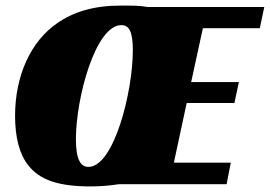

<svg xmlns="http://www.w3.org/2000/svg" viewBox="-20 -660 967 688"><path d="M412 -640C317 -640 244 -618 185 -577C89 -511 34 -387 34 -245C34 -167 50 -107 81 -68C122 -15 190 8 304 8C341 8 375 5 406 0H792L807 -77H603L649 -291H820L836 -366H665L707 -559H911L927 -635H508C484 -640 454 -640 412 -640ZM297 -62C270 -62 252 -86 252 -161C252 -309 322 -570 415 -570C442 -570 456 -548 456 -480C456 -330 388 -62 297 -62Z"/></svg>

Font: Racing Sans One
Style: Regular
Weight: 400
Designer: Pablo Impallari, Rodrigo Fuenzalida
Foundry: Pablo Impallari, Rodrigo Fuenzalida
Version: Version 1.001